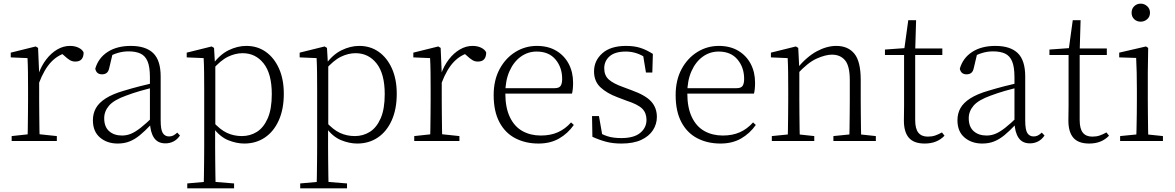

<svg xmlns="http://www.w3.org/2000/svg" viewBox="-20 -774 6449 1054"><path d="M44 0V-27L155 -39H178L292 -27V0ZM131 0Q132 -24 132.5 -64.5Q133 -105 133.5 -149Q134 -193 134 -226V-281Q134 -333 133.5 -375.5Q133 -418 131 -455L39 -459V-485L176 -519L189 -511L195 -371V-370V-226Q195 -193 195.5 -149Q196 -105 196.5 -64.5Q197 -24 198 0ZM194 -318 177 -367H191Q207 -413 234 -448Q261 -483 294.5 -502.5Q328 -522 364 -522Q391 -522 411.5 -512Q432 -502 439 -486Q439 -462 428 -449Q417 -436 393 -436Q377 -436 363.5 -444Q350 -452 333 -468L310 -488H359Q303 -477 263 -436Q223 -395 194 -318Z M626 14Q568 14 529 -19Q490 -52 490 -114Q490 -151 506.5 -180.5Q523 -210 560.5 -234Q598 -258 660 -276Q703 -289 747.5 -300.5Q792 -312 832 -321V-297Q792 -287 750.5 -275Q709 -263 672 -249Q605 -225 578.5 -194Q552 -163 552 -125Q552 -78 579 -54Q606 -30 650 -30Q675 -30 698.5 -39.5Q722 -49 751.5 -72Q781 -95 821 -134L827 -89H808Q776 -55 748 -32Q720 -9 691 2.5Q662 14 626 14ZM888 13Q846 13 825.5 -17.5Q805 -48 803 -102V-106V-350Q803 -407 790 -437.5Q777 -468 751 -480Q725 -492 685 -492Q655 -492 625 -483Q595 -474 563 -454L599 -482L580 -402Q576 -382 566 -374Q556 -366 540 -366Q509 -366 503 -397Q520 -456 571 -489Q622 -522 698 -522Q780 -522 821 -482.5Q862 -443 862 -354V-113Q862 -61 874 -43Q886 -25 908 -25Q921 -25 931 -30Q941 -35 953 -46L968 -30Q953 -8 932.5 2.5Q912 13 888 13Z M1008 260V233L1120 223H1141L1265 233V260ZM1098 260Q1099 229 1099.5 189.5Q1100 150 1100.5 108.5Q1101 67 1101 32V-278Q1101 -330 1100.5 -374Q1100 -418 1098 -455L1005 -459V-485L1142 -519L1155 -511L1160 -425L1162 -420V-80L1161 -71V32Q1161 66 1161.5 107.5Q1162 149 1162.5 189Q1163 229 1164 260ZM1321 14Q1278 14 1232.5 -4.5Q1187 -23 1148 -75H1135L1147 -108Q1188 -62 1226 -44.5Q1264 -27 1308 -27Q1353 -27 1390 -50Q1427 -73 1449.5 -124Q1472 -175 1472 -257Q1472 -369 1427.5 -425.5Q1383 -482 1312 -482Q1272 -482 1231.5 -462.5Q1191 -443 1144 -389L1135 -420H1147Q1187 -475 1235.5 -498.5Q1284 -522 1332 -522Q1393 -522 1439 -489.5Q1485 -457 1511.5 -398Q1538 -339 1538 -259Q1538 -175 1510.5 -113.5Q1483 -52 1434 -19Q1385 14 1321 14Z M1628 260V233L1740 223H1761L1885 233V260ZM1718 260Q1719 229 1719.5 189.5Q1720 150 1720.5 108.5Q1721 67 1721 32V-278Q1721 -330 1720.5 -374Q1720 -418 1718 -455L1625 -459V-485L1762 -519L1775 -511L1780 -425L1782 -420V-80L1781 -71V32Q1781 66 1781.5 107.5Q1782 149 1782.5 189Q1783 229 1784 260ZM1941 14Q1898 14 1852.5 -4.5Q1807 -23 1768 -75H1755L1767 -108Q1808 -62 1846 -44.5Q1884 -27 1928 -27Q1973 -27 2010 -50Q2047 -73 2069.5 -124Q2092 -175 2092 -257Q2092 -369 2047.5 -425.5Q2003 -482 1932 -482Q1892 -482 1851.5 -462.5Q1811 -443 1764 -389L1755 -420H1767Q1807 -475 1855.5 -498.5Q1904 -522 1952 -522Q2013 -522 2059 -489.5Q2105 -457 2131.5 -398Q2158 -339 2158 -259Q2158 -175 2130.5 -113.5Q2103 -52 2054 -19Q2005 14 1941 14Z M2254 0V-27L2365 -39H2388L2502 -27V0ZM2341 0Q2342 -24 2342.5 -64.5Q2343 -105 2343.5 -149Q2344 -193 2344 -226V-281Q2344 -333 2343.5 -375.5Q2343 -418 2341 -455L2249 -459V-485L2386 -519L2399 -511L2405 -371V-370V-226Q2405 -193 2405.5 -149Q2406 -105 2406.5 -64.5Q2407 -24 2408 0ZM2404 -318 2387 -367H2401Q2417 -413 2444 -448Q2471 -483 2504.5 -502.5Q2538 -522 2574 -522Q2601 -522 2621.5 -512Q2642 -502 2649 -486Q2649 -462 2638 -449Q2627 -436 2603 -436Q2587 -436 2573.5 -444Q2560 -452 2543 -468L2520 -488H2569Q2513 -477 2473 -436Q2433 -395 2404 -318Z M2936 14Q2865 14 2809 -15Q2753 -44 2721.5 -103.5Q2690 -163 2690 -252Q2690 -334 2722.5 -394.5Q2755 -455 2809 -488.5Q2863 -522 2927 -522Q2989 -522 3033.5 -495.5Q3078 -469 3102 -423.5Q3126 -378 3126 -320Q3126 -283 3120 -260H2720V-290H3025Q3049 -290 3057.5 -302.5Q3066 -315 3066 -341Q3066 -404 3029.5 -447.5Q2993 -491 2926 -491Q2878 -491 2839 -463Q2800 -435 2777 -383.5Q2754 -332 2754 -263Q2754 -183 2779 -131Q2804 -79 2848 -54.5Q2892 -30 2949 -30Q3002 -30 3042.5 -48Q3083 -66 3115 -102L3130 -88Q3097 -41 3049 -13.5Q3001 14 2936 14Z M3391 14Q3345 14 3308.5 4.5Q3272 -5 3232 -23L3230 -137H3268L3289 -17L3257 -18V-54Q3284 -36 3315 -26Q3346 -16 3391 -16Q3460 -16 3494.5 -44.5Q3529 -73 3529 -116Q3529 -154 3505.5 -177.5Q3482 -201 3420 -221L3370 -240Q3311 -262 3276 -295Q3241 -328 3241 -382Q3241 -441 3286.5 -481.5Q3332 -522 3417 -522Q3461 -522 3494.5 -511.5Q3528 -501 3564 -478L3561 -376H3526L3508 -485L3535 -483V-450Q3504 -472 3475 -481.5Q3446 -491 3416 -491Q3356 -491 3326.5 -465Q3297 -439 3297 -399Q3297 -360 3322 -337.5Q3347 -315 3401 -296L3449 -278Q3524 -251 3555 -216.5Q3586 -182 3586 -132Q3586 -93 3564.5 -59.5Q3543 -26 3500 -6Q3457 14 3391 14Z M3935 14Q3864 14 3808 -15Q3752 -44 3720.5 -103.5Q3689 -163 3689 -252Q3689 -334 3721.5 -394.5Q3754 -455 3808 -488.5Q3862 -522 3926 -522Q3988 -522 4032.5 -495.5Q4077 -469 4101 -423.5Q4125 -378 4125 -320Q4125 -283 4119 -260H3719V-290H4024Q4048 -290 4056.5 -302.5Q4065 -315 4065 -341Q4065 -404 4028.5 -447.5Q3992 -491 3925 -491Q3877 -491 3838 -463Q3799 -435 3776 -383.5Q3753 -332 3753 -263Q3753 -183 3778 -131Q3803 -79 3847 -54.5Q3891 -30 3948 -30Q4001 -30 4041.5 -48Q4082 -66 4114 -102L4129 -88Q4096 -41 4048 -13.5Q4000 14 3935 14Z M4217 0V-27L4327 -38H4347L4450 -27V0ZM4304 0Q4305 -24 4305.5 -64.5Q4306 -105 4306.5 -149Q4307 -193 4307 -226V-281Q4307 -333 4306.5 -375.5Q4306 -418 4304 -455L4212 -459V-485L4349 -519L4362 -511L4368 -393V-392V-226Q4368 -193 4368.5 -149Q4369 -105 4369.5 -64.5Q4370 -24 4371 0ZM4555 0V-27L4664 -38H4685L4788 -27V0ZM4642 0Q4643 -24 4643.5 -64Q4644 -104 4644.5 -148Q4645 -192 4645 -226V-334Q4645 -412 4619 -443Q4593 -474 4547 -474Q4512 -474 4463.5 -452.5Q4415 -431 4357 -368L4347 -398H4355Q4409 -463 4464 -492.5Q4519 -522 4571 -522Q4635 -522 4670 -479.5Q4705 -437 4705 -335V-226Q4705 -192 4705.5 -148Q4706 -104 4706.5 -64Q4707 -24 4708 0Z M4973 -472V-508H5153V-472ZM5056 14Q4997 14 4969.5 -17.5Q4942 -49 4942 -112Q4942 -135 4942.5 -152.5Q4943 -170 4943 -196V-472H4838V-502L4963 -511L4943 -496L4966 -663H5009L5004 -493V-481V-115Q5004 -67 5021.5 -45.5Q5039 -24 5073 -24Q5096 -24 5113.5 -30Q5131 -36 5151 -47L5165 -29Q5145 -8 5118 3Q5091 14 5056 14Z M5372 14Q5314 14 5275 -19Q5236 -52 5236 -114Q5236 -151 5252.5 -180.5Q5269 -210 5306.5 -234Q5344 -258 5406 -276Q5449 -289 5493.5 -300.5Q5538 -312 5578 -321V-297Q5538 -287 5496.5 -275Q5455 -263 5418 -249Q5351 -225 5324.5 -194Q5298 -163 5298 -125Q5298 -78 5325 -54Q5352 -30 5396 -30Q5421 -30 5444.5 -39.5Q5468 -49 5497.5 -72Q5527 -95 5567 -134L5573 -89H5554Q5522 -55 5494 -32Q5466 -9 5437 2.5Q5408 14 5372 14ZM5634 13Q5592 13 5571.5 -17.5Q5551 -48 5549 -102V-106V-350Q5549 -407 5536 -437.5Q5523 -468 5497 -480Q5471 -492 5431 -492Q5401 -492 5371 -483Q5341 -474 5309 -454L5345 -482L5326 -402Q5322 -382 5312 -374Q5302 -366 5286 -366Q5255 -366 5249 -397Q5266 -456 5317 -489Q5368 -522 5444 -522Q5526 -522 5567 -482.5Q5608 -443 5608 -354V-113Q5608 -61 5620 -43Q5632 -25 5654 -25Q5667 -25 5677 -30Q5687 -35 5699 -46L5714 -30Q5699 -8 5678.5 2.5Q5658 13 5634 13Z M5876 -472V-508H6056V-472ZM5959 14Q5900 14 5872.5 -17.5Q5845 -49 5845 -112Q5845 -135 5845.5 -152.5Q5846 -170 5846 -196V-472H5741V-502L5866 -511L5846 -496L5869 -663H5912L5907 -493V-481V-115Q5907 -67 5924.5 -45.5Q5942 -24 5976 -24Q5999 -24 6016.5 -30Q6034 -36 6054 -47L6068 -29Q6048 -8 6021 3Q5994 14 5959 14Z M6129 0V-27L6240 -38H6259L6364 -27V0ZM6217 0Q6218 -24 6219 -64.5Q6220 -105 6220.5 -149Q6221 -193 6221 -226V-281Q6221 -332 6220 -375Q6219 -418 6217 -456L6124 -459V-485L6271 -519L6283 -511L6281 -377V-226Q6281 -193 6281.5 -149Q6282 -105 6282.5 -64.5Q6283 -24 6284 0ZM6242 -655Q6221 -655 6206.5 -668.5Q6192 -682 6192 -704Q6192 -726 6206.5 -740Q6221 -754 6242 -754Q6262 -754 6277.5 -740Q6293 -726 6293 -704Q6293 -682 6277.5 -668.5Q6262 -655 6242 -655Z"/></svg>

Font: Noto Serif TC
Style: Regular
Weight: 200
Designer: Ryoko NISHIZUKA 西塚涼子 (kana & ideographs); Frank Grießhammer (Latin, Greek & Cyrillic); Wenlong ZHANG 张文龙 (bopomofo); San
Foundry: Adobe
Version: Version 2.001;hotconv 1.1.0;makeotfexe 2.6.0